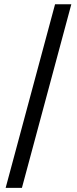

<svg xmlns="http://www.w3.org/2000/svg" viewBox="-20 -782 365 911"><path d="M318.4 -761.7 84 109.4H6.8L241.2 -761.7Z"/></svg>

Font: Inter Display
Style: Regular
Weight: 400
Designer: Rasmus Andersson
Foundry: rsms
Version: Version 4.000;git-37864ae